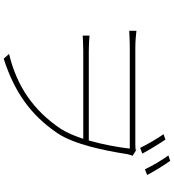

<svg xmlns="http://www.w3.org/2000/svg" viewBox="29 -919 942 1040"><g transform="rotate(90 500.0 -399.0)"><path d="M736 -824 707 -814C730 -781 762 -727 781 -687L812 -699C791 -738 758 -792 736 -824ZM851 -850 822 -840C846 -807 877 -756 897 -713L928 -725C906 -767 874 -818 851 -850ZM147 -667V-628C186 -630 210 -631 239 -631C310 -631 724 -631 785 -631C778 -570 763 -486 741 -409H254C222 -409 198 -411 173 -413V-376C198 -377 222 -379 254 -379H732C716 -331 698 -288 677 -256C578 -109 447 -19 272 23L298 52C475 -5 602 -92 702 -240C762 -330 796 -494 815 -618C818 -633 822 -641 824 -646L796 -664C789 -662 779 -661 765 -661C721 -661 310 -661 239 -661C200 -661 163 -665 147 -667Z"/></g></svg>

Font: Noto Sans CJK SC Thin
Style: Regular
Weight: 100
Designer: Ryoko NISHIZUKA 西塚涼子 (kana, bopomofo & ideographs); Paul D. Hunt (Latin, Greek & Cyrillic); Sandoll Communications 산돌커뮤니
Foundry: Adobe
Version: Version 2.004;hotconv 1.0.118;makeotfexe 2.5.65603